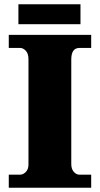

<svg xmlns="http://www.w3.org/2000/svg" viewBox="-20 -877 466 897"><path d="M21 0V-61H74Q88 -61 100.5 -73.5Q113 -86 113 -108V-600Q113 -627 100.5 -640Q88 -653 74 -653H21V-714H406V-653H351Q313 -653 313 -599V-110Q313 -88 324.5 -74.5Q336 -61 351 -61H406V0ZM66 -764V-857H356V-764Z"/></svg>

Font: Noto Serif Devanagari Black
Style: Regular
Weight: 900
Designer: Universal Thirst, Indian Type Foundry and the Monotype Design Team
Foundry: Monotype Imaging Inc.
Version: Version 2.004; ttfautohint (v1.8.4.7-5d5b)